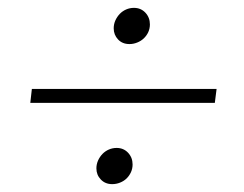

<svg xmlns="http://www.w3.org/2000/svg" viewBox="-20 -579 620 488"><path d="M61 -353H530.5L526 -317.5H57ZM269 -507Q269 -517.5 273.2 -527Q277.5 -536.5 284.5 -543.8Q291.5 -551 300.8 -555Q310 -559 320.5 -559Q338 -559 349.5 -546.8Q361 -534.5 361 -517Q361 -506.5 356.8 -497.2Q352.5 -488 345.2 -481.2Q338 -474.5 328.5 -470.8Q319 -467 309 -467Q291 -467 280 -478.8Q269 -490.5 269 -507ZM225 -151Q225 -161.5 229.2 -171Q233.5 -180.5 240.5 -187.8Q247.5 -195 256.8 -199Q266 -203 276.5 -203Q294 -203 305.5 -190.8Q317 -178.5 317 -161Q317 -150.5 312.8 -141.2Q308.5 -132 301.5 -125.2Q294.5 -118.5 285 -114.8Q275.5 -111 265 -111Q247.5 -111 236.2 -122.8Q225 -134.5 225 -151Z"/></svg>

Font: Lato 2
Style: Italic
Weight: 300
Italic angle: -7°
Designer: Lukasz Dziedzic with Adam Twardoch and Botio Nikoltchev
Foundry: tyPoland Lukasz Dziedzic
Version: Version 2.015; 2015-08-06; http://www.latofonts.com/